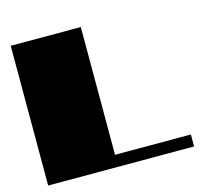

<svg xmlns="http://www.w3.org/2000/svg" viewBox="-102 -815 991 929"><g transform="rotate(-15 394.0 -350.0)"><path d="M28 -700H379V-60H759V0H28Z"/></g></svg>

Font: Notable
Style: Regular
Weight: 400
Designer: Multiple Designers
Foundry: Google, Inc.
Version: Version 1.100